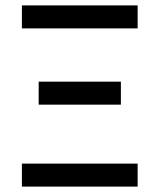

<svg xmlns="http://www.w3.org/2000/svg" viewBox="-20 -690 590 710"><path d="M61 -585V-670H489V-585ZM427 -303H123V-388H427ZM61 0V-85H489V0Z"/></svg>

Font: Lode Dark
Style: Bold
Weight: 700
Monospace: yes
Designer: Belleve Invis
Foundry: Belleve Invis
Version: Version 29.2.0; ttfautohint (v1.8.3)